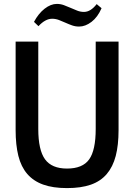

<svg xmlns="http://www.w3.org/2000/svg" viewBox="-20 -953 687 983"><path d="M154 -841Q177 -884 208.5 -908.5Q240 -933 271 -933Q290 -933 307.5 -926.5Q325 -920 342 -912.5Q359 -905 375.5 -898.5Q392 -892 410 -892Q444 -892 475 -932L500 -911Q480 -865 448.5 -841Q417 -817 385 -817Q366 -817 349 -823Q332 -829 315.5 -836.5Q299 -844 282 -850.5Q265 -857 247 -857Q212 -857 177 -819ZM323 10Q251 10 201 -8Q151 -26 119.5 -62.5Q88 -99 74 -155Q60 -211 60 -287V-740H176V-293Q176 -185 210.5 -137.5Q245 -90 323 -90Q403 -90 436.5 -137Q470 -184 470 -293V-740H587V-287Q587 -210 572.5 -154.5Q558 -99 526.5 -62Q495 -25 445 -7.5Q395 10 323 10Z"/></svg>

Font: Encode Sans Compressed
Style: SemiBold
Weight: 600
Designer: Pablo Impallari, Andres Torresi
Foundry: Pablo Impallari, Andres Torresi
Version: Version 1.000; ttfautohint (v1.00) -l 8 -r 50 -G 200 -x 14 -